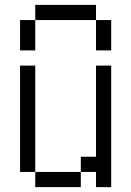

<svg xmlns="http://www.w3.org/2000/svg" viewBox="-20 -770 540 790"><path d="M125 -62.5V0H312.5V-62.5ZM125 -62.5V-500H62.5V-62.5ZM375 -62.5V0H437.5Q437.5 0 437.5 -500H375Q375 -500 375 -125H312.5V-62.5ZM62.5 -687.5Q62.5 -687.5 62.5 -562.5H125Q125 -562.5 125 -687.5ZM375 -687.5Q375 -687.5 375 -562.5H437.5Q437.5 -562.5 437.5 -687.5ZM125 -687.5H375V-750H125Z"/></svg>

Font: UnifontExMono
Style: Regular
Weight: 500
Version: Version 15.0.06